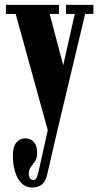

<svg xmlns="http://www.w3.org/2000/svg" viewBox="-20 -544 416 814"><path d="M115.5 251Q89.5 251 71.2 232.8Q53 214.5 43.8 183.5Q34.5 152.5 34.5 114.5Q34.5 79 49 60.8Q63.5 42.5 87 42.5Q109.5 42.5 123.5 58.2Q137.5 74 137.5 103Q137.5 126 128.5 139.5Q119.5 153 110.8 164.2Q102 175.5 102 192Q102 204 107 211.5Q112 219 121.5 219Q127 219 130.5 216Q134 213 137 205.5Q140 198 143 185L182.5 8L46.5 -485H5V-523.5H230V-485H190.5L248 -267.5L297 -485H260V-523.5H376V-485H341L224.5 3.5L180.5 193.5Q177 211 169.2 224Q161.5 237 148.5 244Q135.5 251 115.5 251Z"/></svg>

Font: Imbue Thin 10pt ExtraBold
Style: Regular
Weight: 800
Version: Version 1.102